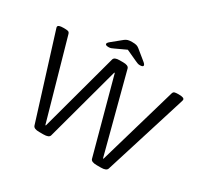

<svg xmlns="http://www.w3.org/2000/svg" viewBox="-171 -1086 1392 1321"><g transform="rotate(30 525.0 -426.0)"><path d="M280 2Q237 2 230 -19L26 -672Q23 -680 23 -685Q23 -702 66 -702H75Q91 -702 102 -699.5Q113 -697 117 -683L293 -60H297L465 -681Q471 -702 512 -702H541Q582 -702 588 -681L751 -60H755L936 -683Q940 -697 951 -699.5Q962 -702 977 -702H984Q1027 -702 1027 -685Q1027 -680 1024 -671L820 -19Q813 2 770 2H737Q693 2 687 -19L527 -610H523L363 -19Q357 2 313 2ZM401 -742Q375 -742 375 -754Q375 -763 394 -778L469 -839Q480 -847 491.5 -850.5Q503 -854 525 -854Q548 -854 559.5 -850.5Q571 -847 581 -839L656 -778Q675 -763 675 -754Q675 -742 649 -742Q639 -742 631 -745Q623 -748 612 -753L525 -793L439 -753Q429 -748 420.5 -745Q412 -742 401 -742Z"/></g></svg>

Font: Asap Expanded
Style: Regular
Weight: 400
Width: 7
Designer: Pablo Cosgaya
Foundry: Omnibus-Type
Version: Version 3.001; ttfautohint (v1.8.4.7-5d5b)